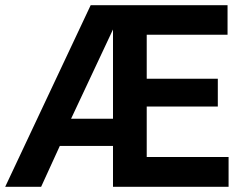

<svg xmlns="http://www.w3.org/2000/svg" viewBox="-48 -720 964 740"><path d="M-28 0 301.5 -700H829V-586H517.5V-416.5H791.5V-309.5H517.5V-115H833V0H387.5V-157.5H182.5L110.5 0ZM226 -262.5H387.5V-606.5Z"/></svg>

Font: Geologica Roman Medium
Style: Regular
Weight: 500
Designer: Sindre Bremnes, Frode Helland
Foundry: Monokrom Skriftforlag AS
Version: Version 1.010;gftools[0.9.28]